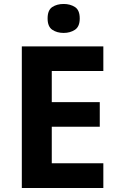

<svg xmlns="http://www.w3.org/2000/svg" viewBox="-20 -948 600 968"><path d="M501 0H90V-714H501V-590H241V-433H483V-309H241V-125H501ZM301 -928Q334 -928 358 -912.5Q382 -897 382 -855Q382 -814 358 -798Q334 -782 301 -782Q267 -782 243.5 -798Q220 -814 220 -855Q220 -897 243.5 -912.5Q267 -928 301 -928Z"/></svg>

Font: Noto Sans Gujarati UI
Style: Bold
Weight: 700
Designer: Jelle Bosma - Monotype Design Team, Universal Thirst
Foundry: Monotype Imaging Inc.
Version: Version 2.106; ttfautohint (v1.8.4.7-5d5b)